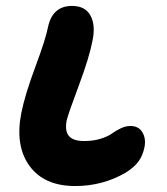

<svg xmlns="http://www.w3.org/2000/svg" viewBox="-20 -643 565 648"><path d="M233.9 -15.1Q129.4 -15.1 79.8 -82.8Q30.3 -150.4 51.8 -261.2Q64.5 -324.2 99.4 -417.7Q134.3 -511.2 142.1 -551.8Q157.2 -623 223.1 -623Q268.1 -623 285.6 -590.1Q303.2 -557.1 292 -504.9Q281.2 -448.2 245.6 -353.3Q210 -258.3 205.1 -236.8Q198.2 -201.7 212.4 -184.3Q226.6 -167 264.2 -167Q294.9 -167 319.8 -174.8Q344.7 -182.6 357.9 -192.4Q371.1 -202.1 387.7 -210Q404.3 -217.8 419.9 -217.8Q447.8 -217.8 460.4 -196.8Q473.1 -175.8 467.8 -147Q461.9 -117.7 447.3 -97.9Q432.6 -78.1 403.8 -60.1Q326.2 -15.1 233.9 -15.1Z"/></svg>

Font: Shantell Sans Irregular Bouncy
Style: Bold Italic
Weight: 700
Italic angle: -11.31°
Designer: Stephen Nixon, Anya Danilova, Shantell Martin
Foundry: Arrow Type
Version: Version 1.006;[9816181b4]